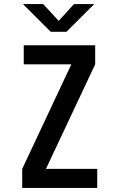

<svg xmlns="http://www.w3.org/2000/svg" viewBox="-20 -922 590 942"><path d="M89 0V-93.5L330 -606.5H96.5V-700H447V-606.5L205.5 -93.5H457V0ZM92.5 -902H192L268 -819.5L343 -902H442.5L306 -766H229Z"/></svg>

Font: Trispace SemiCondensed Medium
Style: Regular
Weight: 500
Width: 4
Designer: Tyler Finck
Foundry: Etcetera Type Company
Version: Version 1.210; ttfautohint (v1.8.3)